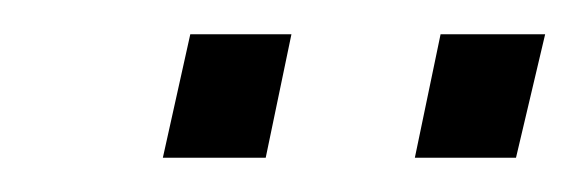

<svg xmlns="http://www.w3.org/2000/svg" viewBox="-20 -699 338 112"><path d="M75 -607 91 -679H150L135 -607ZM222 -607 237 -679H298L281 -607Z"/></svg>

Font: Saira Ultra Condensed
Style: Italic
Weight: 400
Width: 1
Italic angle: -12°
Designer: Hector Gatti with collaboration of the Omnibus-Type team
Foundry: Omnibus-Type
Version: Version 1.001; ttfautohint (v1.8)